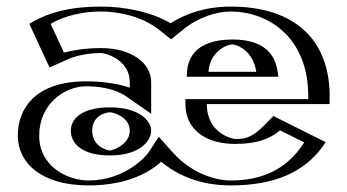

<svg xmlns="http://www.w3.org/2000/svg" viewBox="-20 -548 1055 583"><path d="M235 -151C235 -187 267 -207 314 -207C361 -207 399 -181 399 -151C399 -121 361 -91 314 -91C267 -91 235 -115 235 -151ZM588 -330C591 -377 625 -413 686 -413C738 -413 775 -384 783 -330ZM148 -357 92 -478C92 -478 156 -528 287 -528C349 -528 437 -513 499 -464C548 -504 612 -528 681 -528C837 -528 956 -436 956 -256C956 -249 956 -238 955 -232H583C583 -153 649 -126 694 -126C751 -126 776 -137 819 -183L947 -119C889 -22 795 15 681 15C596 15 520 -21 468 -79C468 -79 406 15 249 15C142 15 59 -43 59 -136C59 -228 126 -301 242 -301C327 -301 376 -278 399 -262V-299C399 -355 338 -387 287 -387C195 -387 148 -357 148 -357ZM220 -151C220 -199.1 264 -222 314 -222C364.1 -222 414 -194.4 414 -151C414 -108.4 365.4 -76 314 -76C262.6 -76 220 -103.8 220 -151ZM572 -315 573 -331C576.5 -385.8 618.1 -428 686 -428C744.5 -428 788.8 -393.3 797.8 -332.2L800.4 -315ZM155.1 -377.4 111.1 -472.5C133.2 -485.5 191 -513 287 -513C347 -513 431.8 -498 489.7 -452.2L499.2 -444.8L508.5 -452.4C554.8 -490.2 615.5 -513 681 -513C830.3 -513 941 -427.5 941 -256C941 -253.6 941 -248.5 940.9 -247H568V-232C568 -141.9 644.6 -111 694 -111C750.1 -111 781.6 -123.4 822.2 -164.6L925.4 -113C869.5 -31 786 0 681 0C600.3 0 528.4 -34.1 479.2 -89L466.2 -103.5L455.5 -87.3C454.6 -86 396.4 0 249 0C146.6 0 74 -54.1 74 -136C74 -219.5 133.2 -286 242 -286C324.3 -286 370.1 -263.8 390.4 -249.7L414 -233.3V-299C414 -367.7 341.8 -402 287 -402C220.7 -402 176 -386.7 155.1 -377.4ZM220 -151C220 -103.8 262.6 -76 314 -76C365.4 -76 414 -108.4 414 -151C414 -194.4 364.1 -222 314 -222C264 -222 220 -199.1 220 -151ZM572 -315H800.4L797.8 -332.2C788.8 -393.3 744.5 -428 686 -428C618.1 -428 576.5 -385.8 573 -331ZM155.1 -377.4C176 -386.7 220.7 -402 287 -402C341.8 -402 414 -367.7 414 -299V-233.3L390.4 -249.7C370.1 -263.8 324.3 -286 242 -286C133.2 -286 74 -219.5 74 -136C74 -54.1 146.6 0 249 0C396.4 0 454.6 -86 455.5 -87.3L466.2 -103.5L479.2 -89C528.4 -34.1 600.3 0 681 0C786 0 869.5 -31 925.4 -113L822.2 -164.6C781.6 -123.4 750.1 -111 694 -111C644.6 -111 568 -141.9 568 -232V-247H940.9C941 -248.5 941 -253.6 941 -256C941 -427.5 830.3 -513 681 -513C615.5 -513 554.8 -490.2 508.5 -452.4L499.2 -444.8L489.7 -452.2C431.8 -498 347 -513 287 -513C191 -513 133.2 -485.5 111.1 -472.5ZM235 -151C235 -115.2 267 -91 314 -91C361.2 -91 399 -120.8 399 -151C399 -181.1 361.2 -207 314 -207C267 -207 235 -186.8 235 -151ZM588 -330H783C775 -383.9 737.9 -413 686 -413C625.1 -413 591 -376.9 588 -330ZM161.2 -363.7C180.4 -372.2 223.1 -387 287 -387C338.1 -387 399 -355.1 399 -299V-262C376 -278 327 -301 242 -301C126.1 -301 59 -227.9 59 -136C59 -43.1 142 15 249 15C403 15 465.5 -75.3 468 -79C520 -21 596 15 681 15C789 15 878.5 -17.6 937.8 -104.6L947.5 -118.8L819.2 -182.9L811.5 -175.2C773 -136 747.4 -126 694 -126C649.1 -126 583 -153.1 583 -232H955.7L955.9 -246.8C956 -248.4 956 -253.5 956 -256C956 -435.9 836.9 -528 681 -528C612 -528 548 -504 499 -464C437 -513 349.1 -528 287 -528C188.1 -528 127.5 -499.6 103.5 -485.5L91.7 -478.6L147.7 -357.7ZM195 -151C195 -115.6 224.5 -76 314 -76C405.2 -76 439 -120.9 439 -151C439 -182.1 402 -222 314 -222C228.1 -222 195 -187.4 195 -151ZM547 -315H825.3L822.9 -330.8C815.3 -382.2 783.1 -428 686 -428C578.1 -428 550.8 -374.5 548 -330.4ZM174.1 -388.4 133.8 -475.4C152.9 -487.2 205.6 -513 287 -513C331.1 -513 405.9 -502.6 462.9 -457.6L499.6 -428.5L535.3 -457.7C582.9 -496.5 638.6 -513 681 -513C789.9 -513 916 -438.8 916 -256C916 -253.5 916 -249.4 915.9 -247H543V-232C543 -153.7 605.8 -111 694 -111C757.5 -111 798.8 -125.3 830.4 -152.3L903.8 -115.6C846.2 -24.8 762.7 0 681 0C628.1 0 557.7 -26.1 505.9 -83.8L462.2 -132.5L429.2 -82.6C425.6 -77.3 362.2 0 249 0C185.3 0 99 -42.3 99 -136C99 -231 174.4 -286 242 -286C305.1 -286 343.5 -269 363.8 -254.9L439 -202.6V-299C439 -355.5 380.5 -402 287 -402C239.3 -402 200.1 -395.2 174.1 -388.4ZM260 -151C260 -198.6 303.3 -207 314 -207C323.8 -207 374 -193.4 374 -151C374 -108.5 321.8 -91 314 -91C305.5 -91 260 -103.2 260 -151ZM758.1 -330H613C616.7 -387.8 665 -413 686 -413C699.7 -413 748.6 -394.2 758.1 -330ZM69 -475.7 130.3 -343.2 185.6 -367.7C203.1 -375.5 238.2 -387 287 -387C299.6 -387 374 -367.2 374 -299V-281.8C343.3 -292.2 298.9 -301 242 -301C85.1 -301 34 -216.5 34 -136C34 -54.9 103.5 15 249 15C375.4 15 440.5 -31 469.6 -56.8C518.2 -16.1 587 15 681 15C814.3 15 907.3 -25.9 964.2 -109.3L968.9 -116.3L810.1 -195.7L784.7 -169.8C744.2 -128.7 724.6 -126 694 -126C688 -126 608 -141.2 608 -232H980.7L980.9 -246.9C981 -248.4 981 -253.6 981 -256C981 -424.7 877.2 -528 681 -528C603.9 -528 543 -506.2 498.1 -477.5C435.7 -513.8 354.1 -528 287 -528C159.9 -528 100.7 -494.3 69 -475.7Z"/></svg>

Font: Hussar Outliner
Style: Regular
Weight: 700
Foundry: Cannot Into Space Fonts
Version: Version 0.92